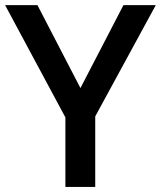

<svg xmlns="http://www.w3.org/2000/svg" viewBox="-20 -734 632 754"><path d="M295.9 -388.2 464.8 -713.9H591.8L354 -276.9V0H236.8V-272.9L0 -713.9H127Z"/></svg>

Font: f0_58770          
Style: Regular
Weight: 600
Foundry: Ascender Corporation
Version: Version 1.10